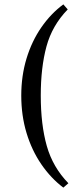

<svg xmlns="http://www.w3.org/2000/svg" viewBox="-20 -686 363 876"><path d="M269 -666 289 -643Q218 -570 192 -474Q166 -378 166 -250Q166 -117 193.5 -20Q221 77 292 150L269 170Q212 127 168.5 63.5Q125 0 101 -79.5Q77 -159 77 -250Q77 -340 101 -419Q125 -498 168.5 -561Q212 -624 269 -666Z"/></svg>

Font: Buenard
Style: Regular
Weight: 400
Version: Version 2.000